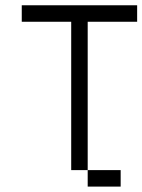

<svg xmlns="http://www.w3.org/2000/svg" viewBox="-20 -645 540 728"><path d="M437.5 62.5V0H312.5V62.5ZM500 -562.5V-625H62.5V-562.5H250V0H312.5V-562.5Z"/></svg>

Font: Unifont
Style: Regular
Weight: 500
Version: Version 13.0.05